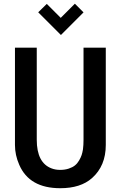

<svg xmlns="http://www.w3.org/2000/svg" viewBox="-20 -995 643 1028"><path d="M427.2 -928.7 306.2 -807.6 184.6 -929.2 230.5 -974.1 305.2 -899.4 380.9 -975.1ZM60.1 -218.8V-739.7H176.8V-246.6Q176.8 -123 256.3 -93.3Q276.9 -85.4 302.2 -85.4Q327.6 -85.4 348.1 -92.3Q368.7 -99.1 381.3 -109.4Q394 -119.6 403.3 -135.5Q412.6 -151.4 417 -164.6Q421.4 -177.7 424.3 -195.8Q427.2 -219.2 427.2 -246.6V-739.7H546.4V-218.8Q546.4 -106.9 472.7 -41.5Q411.6 12.7 302.7 12.7Q137.2 12.7 83 -112.8Q60.1 -164.6 60.1 -218.8Z"/></svg>

Font: News Cycle
Style: Bold
Weight: 700
Version: Version 0.5.1